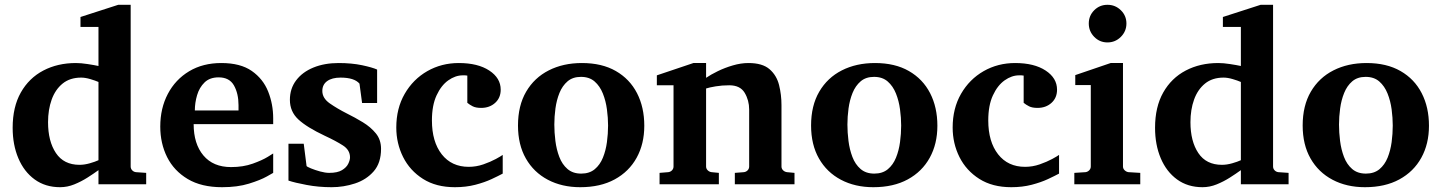

<svg xmlns="http://www.w3.org/2000/svg" viewBox="-20 -760 5945 792"><path d="M583 0H386.2V-58.1Q366.7 -43.9 341.1 -27.6Q315.4 -11.2 286.6 0.5Q257.8 12.2 228 12.2Q167 12.2 123 -19.8Q79.1 -51.8 55.7 -107.2Q32.2 -162.6 32.2 -232.9Q32.2 -318.8 65.9 -378.4Q99.6 -438 158.7 -469Q217.8 -500 293 -500Q314 -500 341.1 -495.8Q368.2 -491.7 386.2 -487.8V-648.9H312V-689.9L467.8 -740.2H519V-73.2Q519 -64 525.4 -57.4Q531.7 -50.8 541 -49.8L583 -46.9ZM386.2 -99.1V-421.9Q373 -427.7 352.3 -433.8Q331.5 -439.9 314.9 -439.9Q268.6 -439.9 238.3 -415.3Q208 -390.6 193.1 -349.1Q178.2 -307.6 178.2 -255.9Q178.2 -177.2 210.7 -128.7Q243.2 -80.1 308.1 -80.1Q328.1 -80.1 350.3 -86.4Q372.6 -92.8 386.2 -99.1Z M896 12.2Q811 12.2 754.4 -21.5Q697.8 -55.2 669.4 -111.8Q641.1 -168.5 641.1 -237.8Q641.1 -313.5 672.4 -372.8Q703.6 -432.1 760.3 -466.1Q816.9 -500 893.1 -500Q971.7 -500 1018.6 -467.3Q1065.4 -434.6 1086.2 -382.3Q1106.9 -330.1 1106.9 -272Q1106.9 -266.1 1106.9 -260Q1106.9 -253.9 1106.9 -248H778.8Q778.8 -166.5 819.1 -118.7Q859.4 -70.8 933.1 -70.8Q983.4 -70.8 1022.7 -85Q1062 -99.1 1084.5 -113Q1106.9 -127 1106.9 -127V-46.9Q1106.9 -46.9 1080.6 -32Q1054.2 -17.1 1006.8 -2.4Q959.5 12.2 896 12.2ZM783.7 -304.2H963.9V-326.2Q963.9 -374 945.1 -407.5Q926.3 -440.9 881.8 -440.9Q845.2 -440.9 823.7 -419.9Q802.2 -398.9 793 -367.4Q783.7 -335.9 783.7 -304.2Z M1535.6 -335H1473.6L1462.9 -415Q1441.4 -439.9 1384.8 -439.9Q1349.6 -439.9 1329.6 -425.5Q1309.6 -411.1 1309.6 -384.8Q1309.6 -355 1340.3 -333.5Q1371.1 -312 1410.6 -292Q1444.3 -275.4 1476.8 -255.6Q1509.3 -235.8 1530.5 -209.7Q1551.8 -183.6 1551.8 -146Q1551.8 -87.9 1521.5 -53.2Q1491.2 -18.6 1444.3 -3.2Q1397.5 12.2 1347.7 12.2Q1293.9 12.2 1244.9 2.9Q1195.8 -6.3 1169.9 -15.1V-167H1232.9L1244.6 -75.2Q1246.1 -72.3 1262.7 -65.4Q1279.3 -58.6 1300.5 -52.7Q1321.8 -46.9 1337.9 -46.9Q1372.1 -46.9 1390.6 -58.1Q1409.2 -69.3 1416.5 -84.5Q1423.8 -99.6 1423.8 -110.8Q1423.8 -141.1 1394.8 -159.9Q1365.7 -178.7 1320.3 -199.7Q1245.6 -234.9 1210.7 -267.3Q1175.8 -299.8 1175.8 -348.1Q1175.8 -394.5 1201.7 -428.7Q1227.5 -462.9 1272.9 -481.4Q1318.4 -500 1376.5 -500Q1430.7 -500 1473.4 -491Q1516.1 -481.9 1535.6 -473.1Z M2053.7 -43.9Q2036.6 -34.7 2007.8 -21.2Q1979 -7.8 1940.7 2.2Q1902.3 12.2 1856.4 12.2Q1778.8 12.2 1724.9 -22Q1670.9 -56.2 1642.8 -112.3Q1614.7 -168.5 1614.7 -233.9Q1614.7 -313 1649.4 -373Q1684.1 -433.1 1742.7 -466.6Q1801.3 -500 1872.6 -500Q1951.2 -500 1998.3 -469Q2045.4 -438 2045.4 -390.1Q2045.4 -356.4 2022.5 -335.7Q1999.5 -314.9 1964.8 -314.9Q1942.9 -314.9 1929.9 -321.5Q1917 -328.1 1907.7 -335.9V-448.2Q1902.3 -449.2 1898.2 -449.2Q1894 -449.2 1888.7 -449.2Q1858.4 -449.2 1829.1 -428.5Q1799.8 -407.7 1780.8 -366.5Q1761.7 -325.2 1761.7 -263.2Q1761.7 -175.3 1802.2 -123.5Q1842.8 -71.8 1913.6 -71.8Q1944.3 -71.8 1973.9 -82Q2003.4 -92.3 2025.4 -104.2Q2047.4 -116.2 2053.7 -121.1Z M2637.7 -241.2Q2637.7 -166.5 2606.2 -109.4Q2574.7 -52.2 2515.6 -20Q2456.5 12.2 2373.5 12.2Q2297.9 12.2 2239.7 -18.6Q2181.6 -49.3 2149.2 -106.2Q2116.7 -163.1 2116.7 -242.2Q2116.7 -324.2 2150.4 -381.8Q2184.1 -439.5 2243.7 -469.7Q2303.2 -500 2380.4 -500Q2462.9 -500 2520.3 -467Q2577.6 -434.1 2607.7 -375.7Q2637.7 -317.4 2637.7 -241.2ZM2488.3 -242.2Q2488.3 -273.9 2483.6 -308.8Q2479 -343.8 2466.8 -374.3Q2454.6 -404.8 2432.9 -423.8Q2411.1 -442.9 2376.5 -442.9Q2342.8 -442.9 2321.3 -424.6Q2299.8 -406.2 2287.8 -376.7Q2275.9 -347.2 2271.2 -312.7Q2266.6 -278.3 2266.6 -246.1Q2266.6 -213.9 2271 -178.7Q2275.4 -143.6 2287.1 -112.8Q2298.8 -82 2320.8 -63Q2342.8 -43.9 2377.4 -43.9Q2411.6 -43.9 2433.3 -62Q2455.1 -80.1 2467 -109.6Q2479 -139.2 2483.6 -173.8Q2488.3 -208.5 2488.3 -242.2Z M3257.3 0H3011.2V-46.9L3048.3 -49.8Q3057.6 -50.8 3064 -57.4Q3070.3 -64 3070.3 -73.2V-308.1Q3070.3 -346.2 3051.8 -377.2Q3033.2 -408.2 2988.3 -408.2Q2958.5 -408.2 2932.1 -403.8Q2905.8 -399.4 2892.6 -395V-73.2Q2892.6 -64 2899.4 -57.4Q2906.2 -50.8 2915.5 -49.8L2945.3 -46.9V0H2700.7V-46.9L2736.3 -49.8Q2745.6 -50.8 2752 -57.4Q2758.3 -64 2758.3 -73.2V-408.2H2689.5V-449.2L2840.3 -500H2892.6V-439Q2911.6 -452.1 2940.7 -466.3Q2969.7 -480.5 3002.9 -490.2Q3036.1 -500 3067.4 -500Q3125 -500 3154.3 -474.6Q3183.6 -449.2 3193.6 -409.4Q3203.6 -369.6 3203.6 -326.2V-73.2Q3203.6 -64 3210.4 -57.4Q3217.3 -50.8 3226.6 -49.8L3257.3 -46.9Z M3846.7 -241.2Q3846.7 -166.5 3815.2 -109.4Q3783.7 -52.2 3724.6 -20Q3665.5 12.2 3582.5 12.2Q3506.8 12.2 3448.7 -18.6Q3390.6 -49.3 3358.2 -106.2Q3325.7 -163.1 3325.7 -242.2Q3325.7 -324.2 3359.4 -381.8Q3393.1 -439.5 3452.6 -469.7Q3512.2 -500 3589.4 -500Q3671.9 -500 3729.2 -467Q3786.6 -434.1 3816.7 -375.7Q3846.7 -317.4 3846.7 -241.2ZM3697.3 -242.2Q3697.3 -273.9 3692.6 -308.8Q3688 -343.8 3675.8 -374.3Q3663.6 -404.8 3641.8 -423.8Q3620.1 -442.9 3585.4 -442.9Q3551.8 -442.9 3530.3 -424.6Q3508.8 -406.2 3496.8 -376.7Q3484.9 -347.2 3480.2 -312.7Q3475.6 -278.3 3475.6 -246.1Q3475.6 -213.9 3480 -178.7Q3484.4 -143.6 3496.1 -112.8Q3507.8 -82 3529.8 -63Q3551.8 -43.9 3586.4 -43.9Q3620.6 -43.9 3642.3 -62Q3664.1 -80.1 3676 -109.6Q3688 -139.2 3692.6 -173.8Q3697.3 -208.5 3697.3 -242.2Z M4348.6 -43.9Q4331.5 -34.7 4302.7 -21.2Q4273.9 -7.8 4235.6 2.2Q4197.3 12.2 4151.4 12.2Q4073.7 12.2 4019.8 -22Q3965.8 -56.2 3937.7 -112.3Q3909.7 -168.5 3909.7 -233.9Q3909.7 -313 3944.3 -373Q3979 -433.1 4037.6 -466.6Q4096.2 -500 4167.5 -500Q4246.1 -500 4293.2 -469Q4340.3 -438 4340.3 -390.1Q4340.3 -356.4 4317.4 -335.7Q4294.4 -314.9 4259.8 -314.9Q4237.8 -314.9 4224.9 -321.5Q4211.9 -328.1 4202.6 -335.9V-448.2Q4197.3 -449.2 4193.1 -449.2Q4189 -449.2 4183.6 -449.2Q4153.3 -449.2 4124 -428.5Q4094.7 -407.7 4075.7 -366.5Q4056.6 -325.2 4056.6 -263.2Q4056.6 -175.3 4097.2 -123.5Q4137.7 -71.8 4208.5 -71.8Q4239.3 -71.8 4268.8 -82Q4298.3 -92.3 4320.3 -104.2Q4342.3 -116.2 4348.6 -121.1Z M4626.5 -663.1Q4626.5 -630.9 4603.5 -607.9Q4580.6 -585 4548.3 -585Q4516.1 -585 4493.7 -607.9Q4471.2 -630.9 4471.2 -663.1Q4471.2 -695.3 4493.7 -717.8Q4516.1 -740.2 4548.3 -740.2Q4580.6 -740.2 4603.5 -717.8Q4626.5 -695.3 4626.5 -663.1ZM4683.6 0H4411.6V-46.9L4457.5 -49.8Q4466.3 -50.8 4472.9 -57.4Q4479.5 -64 4479.5 -73.2V-409.2H4415.5V-450.2L4561.5 -500H4612.3V-73.2Q4612.3 -64 4619.4 -57.4Q4626.5 -50.8 4635.3 -49.8L4683.6 -46.9Z M5295.4 0H5098.6V-58.1Q5079.1 -43.9 5053.5 -27.6Q5027.8 -11.2 4999 0.5Q4970.2 12.2 4940.4 12.2Q4879.4 12.2 4835.4 -19.8Q4791.5 -51.8 4768.1 -107.2Q4744.6 -162.6 4744.6 -232.9Q4744.6 -318.8 4778.3 -378.4Q4812 -438 4871.1 -469Q4930.2 -500 5005.4 -500Q5026.4 -500 5053.5 -495.8Q5080.6 -491.7 5098.6 -487.8V-648.9H5024.4V-689.9L5180.2 -740.2H5231.4V-73.2Q5231.4 -64 5237.8 -57.4Q5244.1 -50.8 5253.4 -49.8L5295.4 -46.9ZM5098.6 -99.1V-421.9Q5085.4 -427.7 5064.7 -433.8Q5043.9 -439.9 5027.3 -439.9Q4981 -439.9 4950.7 -415.3Q4920.4 -390.6 4905.5 -349.1Q4890.6 -307.6 4890.6 -255.9Q4890.6 -177.2 4923.1 -128.7Q4955.6 -80.1 5020.5 -80.1Q5040.5 -80.1 5062.7 -86.4Q5085 -92.8 5098.6 -99.1Z M5874.5 -241.2Q5874.5 -166.5 5843 -109.4Q5811.5 -52.2 5752.4 -20Q5693.4 12.2 5610.4 12.2Q5534.7 12.2 5476.6 -18.6Q5418.5 -49.3 5386 -106.2Q5353.5 -163.1 5353.5 -242.2Q5353.5 -324.2 5387.2 -381.8Q5420.9 -439.5 5480.5 -469.7Q5540 -500 5617.2 -500Q5699.7 -500 5757.1 -467Q5814.5 -434.1 5844.5 -375.7Q5874.5 -317.4 5874.5 -241.2ZM5725.1 -242.2Q5725.1 -273.9 5720.5 -308.8Q5715.8 -343.8 5703.6 -374.3Q5691.4 -404.8 5669.7 -423.8Q5647.9 -442.9 5613.3 -442.9Q5579.6 -442.9 5558.1 -424.6Q5536.6 -406.2 5524.7 -376.7Q5512.7 -347.2 5508.1 -312.7Q5503.4 -278.3 5503.4 -246.1Q5503.4 -213.9 5507.8 -178.7Q5512.2 -143.6 5523.9 -112.8Q5535.6 -82 5557.6 -63Q5579.6 -43.9 5614.3 -43.9Q5648.4 -43.9 5670.2 -62Q5691.9 -80.1 5703.9 -109.6Q5715.8 -139.2 5720.5 -173.8Q5725.1 -208.5 5725.1 -242.2Z"/></svg>

Font: Charis
Style: Bold
Weight: 700
Designer: Walt Agee, Miriam Martin, Annie Olsen, Victor Gaultney, Lorna Priest, Alan Ward, Bob Hallissy, Martin Hosken, Sharon Cor
Foundry: SIL Global
Version: Version 7.000